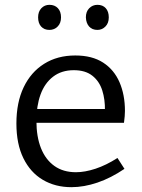

<svg xmlns="http://www.w3.org/2000/svg" viewBox="-20 -767 588 796"><path d="M276 9Q209 9 157.5 -21.5Q106 -52 77 -111Q48 -170 48 -255Q48 -342 78 -405Q108 -468 163 -502.5Q218 -537 292 -537Q362 -537 407.5 -507.5Q453 -478 475.5 -426Q498 -374 498 -307Q498 -296 497 -285Q496 -274 494 -258H109V-315H424L415 -309Q416 -354 404 -392Q392 -430 363 -453Q334 -476 286 -476Q235 -476 200 -449Q165 -422 148 -375Q131 -328 131 -266Q131 -200 150 -152.5Q169 -105 205.5 -79Q242 -53 295 -53Q332 -53 376 -67.5Q420 -82 467 -112L496 -67Q440 -29 384 -10Q328 9 276 9ZM384 -643Q362 -643 349.5 -657Q337 -671 336 -695Q336 -719 350 -733Q364 -747 384 -747Q406 -747 418.5 -733Q431 -719 431 -695Q431 -671 417 -657Q403 -643 384 -643ZM185 -643Q163 -643 150.5 -657Q138 -671 138 -695Q138 -719 151.5 -733Q165 -747 185 -747Q207 -747 220 -733Q233 -719 233 -695Q233 -671 219 -657Q205 -643 185 -643Z"/></svg>

Font: Pack4
Style: Regular
Weight: 400
Version: Version 2.002